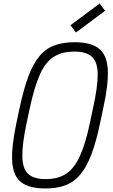

<svg xmlns="http://www.w3.org/2000/svg" viewBox="-20 -1053 640 1087"><path d="M237 14Q145 14 99.5 -21.5Q54 -57 49 -139Q44 -221 74 -362L91 -442Q114 -549 140.5 -620Q167 -691 202.5 -734Q238 -777 287 -795.5Q336 -814 402 -814Q494 -814 539.5 -778.5Q585 -743 590 -661Q595 -579 564 -438L547 -358Q525 -252 498 -180.5Q471 -109 435.5 -66Q400 -23 351.5 -4.5Q303 14 237 14ZM238 -39Q308 -39 354 -69Q400 -99 432.5 -170Q465 -241 490 -362L507 -442Q534 -565 533 -634Q532 -703 500 -732Q468 -761 401 -761Q331 -761 284 -731Q237 -701 205.5 -630.5Q174 -560 148 -438L131 -358Q105 -236 106.5 -166.5Q108 -97 140 -68Q172 -39 238 -39ZM410 -869 379 -910 544 -1033 575 -992Z"/></svg>

Font: Victor Mono Thin ExtraLight
Style: Italic
Weight: 250
Italic angle: -12°
Monospace: yes
Version: Version 1.561;gftools[0.9.30]